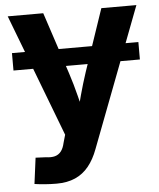

<svg xmlns="http://www.w3.org/2000/svg" viewBox="-53 -574 683 826"><g transform="rotate(-5 289.0 -161.5)"><path d="M561.5 -370.1V-294.9H15.6V-370.1ZM63 199.2 77.6 86.9 122.1 88.9Q145 92.3 161.1 87.9Q177.2 83.5 187.7 70.1Q198.2 56.6 203.1 33.7L212.9 -0.5L11.2 -529.3H164.6L252.9 -261.7Q269 -212.4 281.2 -163.3Q293.5 -114.3 306.6 -63H269Q281.7 -114.3 295.2 -163.6Q308.6 -212.9 324.7 -261.7L415.5 -529.3H566.9L337.4 72.8Q321.3 116.2 297.1 146Q272.9 175.8 238.8 190.9Q204.6 206.1 158.2 206.1Q132.3 206.1 107.4 204.1Q82.5 202.1 63 199.2Z"/></g></svg>

Font: Inter 24pt
Style: Bold
Weight: 700
Designer: Rasmus Andersson
Foundry: rsms
Version: Version 4.001;git-66647c0bb